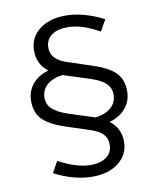

<svg xmlns="http://www.w3.org/2000/svg" viewBox="-85 -777 736 893"><g transform="rotate(-10 283.0 -330.0)"><path d="M280 50Q237 50 191 37.5Q145 25 101 2L130 -51Q217 -5 280 -5Q329 -5 356.5 -26Q384 -47 384 -84Q384 -113 366 -132.5Q348 -152 308 -165L198 -201Q122 -226 90.5 -258.5Q59 -291 59 -345Q59 -392 87 -425.5Q115 -459 163 -472Q113 -510 113 -573Q113 -635 160.5 -672.5Q208 -710 286 -710Q329 -710 375 -697Q421 -684 465 -661L435 -608Q352 -655 285 -655Q236 -655 208.5 -634Q181 -613 181 -576Q181 -547 199.5 -527.5Q218 -508 258 -495L367 -459Q444 -434 475.5 -401.5Q507 -369 507 -314Q507 -268 479 -234.5Q451 -201 402 -187Q452 -149 452 -86Q452 -25 404.5 12.5Q357 50 280 50ZM340 -219Q387 -224 414.5 -248Q442 -272 442 -309Q442 -341 420.5 -362Q399 -383 351 -399L236 -436Q233 -437 230.5 -438Q228 -439 226 -440Q178 -435 150.5 -411Q123 -387 123 -350Q123 -319 144.5 -298Q166 -277 214 -260L329 -223Q332 -222 334.5 -221.5Q337 -221 340 -219Z"/></g></svg>

Font: Red Hat Display VF
Style: Regular
Weight: 300
Designer: Pentagram, MCKL
Foundry: Pentagram, MCKL
Version: Version 1.023